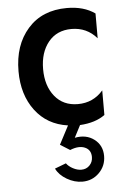

<svg xmlns="http://www.w3.org/2000/svg" viewBox="-54 -549 543 848"><g transform="rotate(-5 217.0 -125.0)"><path d="M287 -416Q222 -416 184.5 -370Q147 -324 147 -250Q147 -176 184.5 -129.5Q222 -83 287 -83Q355 -83 399 -134V-25Q357 6 288 10L260 64Q311 54 346.5 81Q382 108 382 155Q382 199 351.5 229.5Q321 260 277 260Q242 260 208.5 240.5Q175 221 161 192L211 173Q221 187 240 197Q259 207 277 207Q299 207 313.5 192Q328 177 328 155Q328 123 301 111.5Q274 100 235 116L192 89L235 7Q143 -6 90.5 -76Q38 -146 38 -250Q38 -366 101.5 -438Q165 -510 275 -510Q350 -510 399 -475V-365Q355 -416 287 -416Z"/></g></svg>

Font: Orkney Medium
Style: Regular
Weight: 500
Designer: Samuel Oakes and Alfredo Marco Pradil
Foundry: Alfredo Marco Pradil
Version: 1.0; ttfautohint (v1.5)